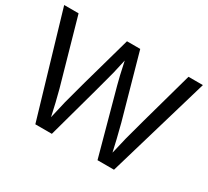

<svg xmlns="http://www.w3.org/2000/svg" viewBox="-136 -905 1216 1122"><g transform="rotate(30 472.0 -344.0)"><path d="M737.8 0H626.5L507.3 -437Q495.6 -478 473.1 -584Q460.4 -527.3 451.7 -489.3Q442.9 -451.2 318.4 0H207L4.4 -688H101.6L225.1 -251Q247.1 -168.9 265.6 -82Q277.3 -135.7 292.7 -199.2Q308.1 -262.7 428.2 -688H517.6L637.2 -259.8Q664.6 -154.8 680.2 -82L684.6 -99.1Q697.8 -155.3 706.1 -190.7Q714.4 -226.1 843.3 -688H940.4Z"/></g></svg>

Font: Liberation Sans
Style: Regular
Weight: 400
Designer: Steve Matteson
Foundry: Ascender Corporation
Version: Version 2.00.1